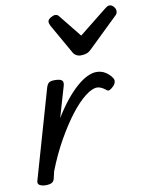

<svg xmlns="http://www.w3.org/2000/svg" viewBox="-94 -915 772 998"><g transform="rotate(-10 292.5 -416.5)"><path d="M65 15Q48 15 34.5 8Q21 1 27 -17L161 -484Q167 -503 176.5 -509Q186 -515 205 -515Q235 -515 244 -506Q253 -497 247 -477L200 -316Q230 -365 260.5 -403Q291 -441 320.5 -467Q350 -493 377 -506Q404 -519 426 -519Q453 -519 473.5 -506Q494 -493 506 -475Q514 -465 512 -453.5Q510 -442 500 -431Q489 -420 479 -415Q469 -410 461 -419Q451 -427 439 -433Q427 -439 416 -439Q390 -439 353 -410.5Q316 -382 275.5 -329.5Q235 -277 194.5 -205.5Q154 -134 121 -49L112 -11Q109 2 98.5 8.5Q88 15 65 15ZM554 -848Q565 -848 575 -837Q585 -826 585 -814Q585 -805 582 -799.5Q579 -794 574 -790L419 -640Q406 -627 393 -622.5Q380 -618 363 -618Q349 -618 338 -624.5Q327 -631 321 -643L234 -796Q230 -804 228.5 -809Q227 -814 227 -818Q227 -830 242 -839Q257 -848 266 -848Q276 -848 281.5 -843Q287 -838 292 -831L382 -719L525 -833Q532 -838 538.5 -843Q545 -848 554 -848Z"/></g></svg>

Font: Playwrite AU NSW
Style: Regular
Weight: 400
Designer: Veronika Burian, José Scaglione
Foundry: TypeTogether
Version: Version 1.002